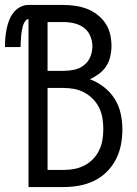

<svg xmlns="http://www.w3.org/2000/svg" viewBox="-59 -755 554 775"><path d="M56 0V-678Q49 -678 44 -671.5Q39 -665 36 -657.5Q33 -650 31.5 -642.5Q30 -635 28.5 -627.5Q27 -620 26.5 -612Q26 -604 25.5 -596Q25 -588 24.5 -580.5Q24 -573 24 -565H-39Q-39 -583 -37.5 -601Q-36 -619 -32.5 -637Q-29 -655 -22.5 -672Q-16 -689 -5 -703.5Q6 -718 22 -726.5Q38 -735 56 -735H197Q221 -735 245 -731.5Q269 -728 291.5 -719.5Q314 -711 333.5 -696Q353 -681 366.5 -661Q380 -641 385.5 -617Q391 -593 391 -569Q391 -548 386 -526.5Q381 -505 369.5 -487.5Q358 -470 340.5 -457Q323 -444 304 -435Q334 -424 360 -404Q386 -384 403.5 -356.5Q421 -329 428 -297Q435 -265 435 -233Q435 -201 429 -170Q423 -139 408.5 -111Q394 -83 371 -60.5Q348 -38 319.5 -24.5Q291 -11 260 -5.5Q229 0 197 0ZM133 -469H197Q219 -469 240.5 -473.5Q262 -478 279.5 -491.5Q297 -505 305.5 -525.5Q314 -546 314 -568Q314 -589 305.5 -609.5Q297 -630 279.5 -643Q262 -656 240.5 -661Q219 -666 197 -666H133ZM133 -69H197Q219 -69 240.5 -73Q262 -77 281.5 -87Q301 -97 316.5 -113Q332 -129 341.5 -149Q351 -169 354.5 -190.5Q358 -212 358 -234Q358 -256 354.5 -278Q351 -300 341.5 -319.5Q332 -339 316.5 -355Q301 -371 281.5 -381.5Q262 -392 240.5 -396Q219 -400 197 -400H133Z"/></svg>

Font: Iosevka QP
Style: Regular
Weight: 400
Designer: Belleve Invis
Foundry: Belleve Invis
Version: Version 20.0.0; ttfautohint (v1.8.4)